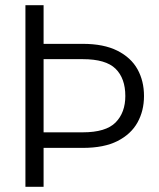

<svg xmlns="http://www.w3.org/2000/svg" viewBox="-20 -720 614 740"><path d="M78 0V-700H148V-551H299Q380 -551 432.5 -524.5Q485 -498 510 -453Q535 -408 535 -350Q535 -293 510 -248Q485 -203 433 -176.5Q381 -150 299 -150H148V0ZM148 -210H299Q388 -210 425.5 -248Q463 -286 463 -350Q463 -418 425.5 -455Q388 -492 299 -492H148Z"/></svg>

Font: DM Sans Light
Style: Regular
Weight: 300
Designer: Colophon Foundry, Jonny Pinhorn
Foundry: Colophon Foundry
Version: Version 4.004; ttfautohint (v1.8.4.7-5d5b)